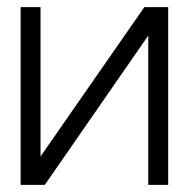

<svg xmlns="http://www.w3.org/2000/svg" viewBox="-20 -520 529 540"><path d="M94 -500H38V0H106L397 -420V0H453V-500H386L94 -80Z"/></svg>

Font: AdventPro_ExpandedRegular
Style: ExpandedRegular
Weight: 400
Width: 7
Designer: VivaRado, Andreas Kalpakidis
Foundry: VivaRado, Andreas Kalpakidis
Version: Version 3.000